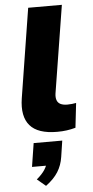

<svg xmlns="http://www.w3.org/2000/svg" viewBox="-65 -742 527 1090"><g transform="rotate(-5 198.5 -197.0)"><path d="M242 11Q132 11 87 -41.5Q42 -94 58 -196L139 -705H331L251 -206Q248 -184 253.5 -168.5Q259 -153 274 -145.5Q289 -138 313 -138Q326 -138 339.5 -139.5Q353 -141 363 -143L347 -3Q322 4 296.5 7.5Q271 11 242 11ZM152 311 103 270Q134 244 149.5 220Q165 196 168 174L198 197H82L103 63H266L252 155Q245 202 221.5 239.5Q198 277 152 311Z"/></g></svg>

Font: Nunito Sans 10pt SemiExpanded Black
Style: Italic
Weight: 900
Width: 6
Italic angle: -9°
Designer: Vernon Adams
Foundry: Vernon Adams
Version: Version 3.101;gftools[0.9.27]